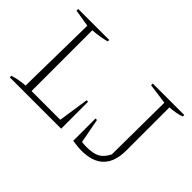

<svg xmlns="http://www.w3.org/2000/svg" viewBox="-101 -958 1280 1280"><g transform="rotate(45 538.5 -318.5)"><path d="M515 -254H529V0H45V-15Q74 -24 102.5 -29Q131 -34 158 -36L167 -609L45 -629V-645H337V-631Q310 -624 278.5 -618.5Q247 -613 212 -611V-38H483ZM643 0V-210H657L690 -36Q713 -33 734 -33Q798 -33 832 -52Q866 -71 889 -118L893 -609L748 -629V-645H1045V-631Q1024 -623 998 -618Q972 -613 939 -611V-205Q939 8 728 8Q708 8 687 5.5Q666 3 643 0Z"/></g></svg>

Font: Piazzolla SC ExtraLight
Style: Regular
Weight: 200
Designer: Juan Pablo del Peral
Foundry: Huerta Tipografica
Version: Version 1.330